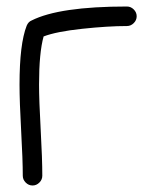

<svg xmlns="http://www.w3.org/2000/svg" viewBox="-20 -570 480 590"><path d="M370 -490Q312 -490 232.5 -481.5Q153 -473 114 -458Q100 -408 100 -310Q100 -262 105 -172Q110 -82 110 -30Q110 -18 101 -9Q92 0 80 0Q68 0 59 -9Q50 -18 50 -30Q50 -78 45 -168Q40 -258 40 -310Q40 -435 62 -491Q67 -503 77 -507Q162 -550 370 -550Q382 -550 391 -541Q400 -532 400 -520Q400 -508 391 -499Q382 -490 370 -490Z"/></svg>

Font: Pecita
Style: Book
Weight: 400
Width: 7
Version: Version 4.3